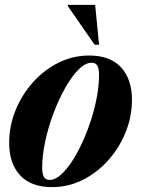

<svg xmlns="http://www.w3.org/2000/svg" viewBox="-20 -752 578 785"><path d="M344.5 -525Q430.5 -525 475 -476.5Q519.5 -428 519.5 -344.5Q519.5 -275 493.5 -211Q467.5 -147 422 -96.2Q376.5 -45.5 317.8 -16.2Q259 13 193 13Q106.5 13 62 -35.5Q17.5 -84 17.5 -167.5Q17.5 -237 43.5 -301Q69.5 -365 115 -415.8Q160.5 -466.5 219.5 -495.8Q278.5 -525 344.5 -525ZM183 -16.5Q208.5 -16.5 236.5 -44.5Q264.5 -72.5 291 -119.5Q317.5 -166.5 338.8 -223Q360 -279.5 372.5 -337.5Q385 -395.5 385 -445.5Q385 -472.5 377.8 -484Q370.5 -495.5 354.5 -495.5Q329 -495.5 301 -467.5Q273 -439.5 246.5 -392.5Q220 -345.5 198.8 -289Q177.5 -232.5 165 -174.5Q152.5 -116.5 152.5 -66.5Q152.5 -39.5 159.8 -28Q167 -16.5 183 -16.5ZM385 -569H367L257 -727.5L257.5 -732H369Z"/></svg>

Font: Newsreader Display
Style: Bold Italic
Weight: 700
Italic angle: -17°
Designer: Hugues Gentile
Foundry: Production Type
Version: Version 1.001